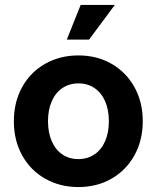

<svg xmlns="http://www.w3.org/2000/svg" viewBox="-20 -740 633 776"><path d="M36 -249.6Q36 -327.1 69.4 -387.7Q102.8 -448.4 162.4 -482.2Q222 -516 297 -516Q372 -516 431 -482Q490 -448 523.5 -387.7Q557 -327.3 557 -250.2Q557 -173 523.5 -112.5Q490 -52 431 -18Q372 16 297 16Q222 16 162.4 -17.9Q102.8 -51.7 69.4 -112.4Q36 -173 36 -249.6ZM420 -249.8Q420 -296 405 -330.5Q390 -365 362 -384Q334.1 -403 297 -403Q260 -403 232 -384Q204 -365 189 -330.3Q174 -295.7 174 -250Q174 -204.3 189.1 -169.5Q204.2 -134.6 232.1 -115.8Q260 -97 296.8 -97Q333.6 -97 361.8 -116Q390 -135 405 -169.7Q420 -204.3 420 -249.8ZM306 -720H444L340 -580H250Z"/></svg>

Font: Uncut Sans Variable
Style: Regular
Weight: 400
Designer: Kasper Nordkvist
Foundry: UNCUT.wtf
Version: Version 1.304;Glyphs 3.2 (3246)